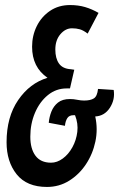

<svg xmlns="http://www.w3.org/2000/svg" viewBox="-20 -730 471 760"><path d="M166 10Q86 10 46 -40Q6 -90 6 -167Q6 -267 52 -334Q98 -401 168 -422Q107 -464 107 -545Q107 -589 125.5 -626.5Q144 -664 178 -687Q212 -710 257 -710Q290 -710 317 -702Q344 -694 370 -679L327 -597Q310 -610 296 -614Q282 -618 265 -618Q239 -618 219 -594.5Q199 -571 199 -534Q199 -499 213.5 -478.5Q228 -458 260 -456L274 -454L257 -380H244Q202 -380 169.5 -353.5Q137 -327 118.5 -283.5Q100 -240 100 -189Q100 -141 120.5 -113.5Q141 -86 182 -86Q206 -86 228.5 -102.5Q251 -119 266.5 -147Q282 -175 286 -208Q290 -241 277 -274Q274 -274 271 -274Q254 -274 246.5 -262.5Q239 -251 237 -232L173 -244Q175 -267 183.5 -288.5Q192 -310 209.5 -324Q227 -338 257 -338Q271 -338 285.5 -335Q300 -332 313 -332Q338 -332 351.5 -340.5Q365 -349 368 -378L430 -374Q436 -336 415 -303.5Q394 -271 357 -269Q368 -219 357.5 -169.5Q347 -120 320 -79.5Q293 -39 253.5 -14.5Q214 10 166 10Z"/></svg>

Font: Georama Extra Condensed SemiBold
Style: Italic
Weight: 600
Width: 2
Italic angle: -9°
Designer: Jean-Baptiste Levee
Foundry: Production Type
Version: Version 1.000